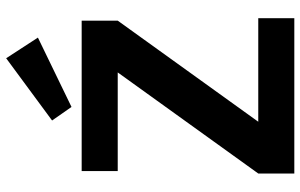

<svg xmlns="http://www.w3.org/2000/svg" viewBox="-196 -779 975 623"><g transform="rotate(-90 291.5 -467.5)"><path d="M256 -723 212 -786 414 -935 481 -832ZM544 -117V0H40V-117L368 -573H48V-690H536V-573L208 -117Z"/></g></svg>

Font: Exo 2.0
Style: Bold
Weight: 700
Designer: Natanael Gama
Version: Version 1.001;PS 001.001;hotconv 1.0.70;makeotf.lib2.5.58329